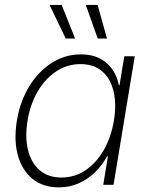

<svg xmlns="http://www.w3.org/2000/svg" viewBox="-20 -770 619 800"><path d="M225.1 10.7Q159.2 10.7 115.5 -24.7Q71.8 -60.1 54.4 -122.8Q37.1 -185.5 50.3 -267.1Q64 -348.6 102.3 -410.9Q140.6 -473.1 196.3 -508.3Q252 -543.5 316.9 -543.5Q362.8 -543.5 395.8 -526.4Q428.7 -509.3 448.7 -480Q468.8 -450.7 475.1 -415H478L498 -535.6H541.5L453.1 0H410.2L429.7 -118.7H425.8Q406.7 -82.5 377 -53.2Q347.2 -23.9 308.8 -6.6Q270.5 10.7 225.1 10.7ZM235.4 -30.3Q291 -30.3 336.2 -60.5Q381.3 -90.8 412.1 -144.3Q442.9 -197.8 454.6 -267.1Q465.8 -336.4 453.1 -389.6Q440.4 -442.9 405.5 -472.9Q370.6 -502.9 315.4 -502.9Q260.3 -502.9 214.4 -472.7Q168.5 -442.4 137.2 -389.2Q106 -335.9 94.7 -267.1Q83.5 -198.2 96.7 -144.8Q109.9 -91.3 145.3 -60.8Q180.7 -30.3 235.4 -30.3ZM387.2 -609.4 337.4 -749.5H386.7L425.8 -609.4ZM253.9 -609.4 186.5 -749.5H236.8L293 -609.4Z"/></svg>

Font: Inter 20pt ExtraLight
Style: Italic
Weight: 250
Italic angle: -9.3988°
Version: Version 4.001;git-66647c0bb